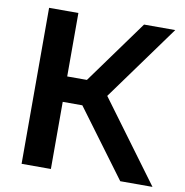

<svg xmlns="http://www.w3.org/2000/svg" viewBox="-82 -818 864 897"><g transform="rotate(10 350.0 -370.0)"><path d="M547 0 311 -318.5H218V0H79V-740H218V-439H311.5L529.5 -740H677.5L418 -382L700 0Z"/></g></svg>

Font: Encode Sans Semi Expanded SmBd
Style: Regular
Weight: 600
Width: 6
Designer: Multiple Designers
Foundry: Impallari Type
Version: Version 2.000